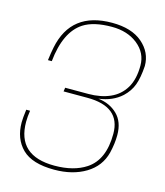

<svg xmlns="http://www.w3.org/2000/svg" viewBox="-117 -875 834 969"><g transform="rotate(15 300.0 -390.0)"><path d="M257 6Q141 6 89 -45.5Q37 -97 37 -183Q37 -204 43 -250H63Q58 -218 58 -191Q58 -14 253 -14Q353 -14 417 -56Q499 -110 499 -246Q499 -388 325 -388H201L204 -408H325Q389 -408 438 -429.5Q487 -451 514.5 -496.5Q542 -542 542 -614Q542 -680 488.5 -723Q435 -766 353 -766Q258 -766 205 -732Q120 -677 104 -520H84Q89 -560 95 -589Q135 -786 349 -786Q451 -786 507.5 -737.5Q564 -689 564 -618Q560 -556 546 -518Q532 -480 500 -450Q453 -407 380 -398Q441 -391 480.5 -352.5Q520 -314 520 -245Q520 -201 508 -151Q489 -76 421 -35Q353 6 257 6Z"/></g></svg>

Font: Tanohe Sans Thin
Style: Italic
Weight: 100
Designer: Village Type and Design LLC & Cristiano Sobral
Foundry: Cooper Hewitt Smithsonian Design Museum
Version: Version 1.00;September 29, 2021;FontCreator 13.0.0.2655 64-b